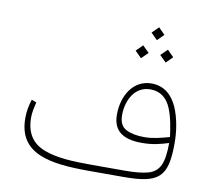

<svg xmlns="http://www.w3.org/2000/svg" viewBox="-80 -813 996 904"><g transform="rotate(10 418.5 -361.5)"><path d="M578.6 -692.4 609.4 -661.6 640.1 -692.4 609.4 -723.1ZM637.2 -595.7 668.5 -564.9 699.2 -595.7 668.5 -626.5ZM519.5 -595.7 550.3 -564.9 581.5 -595.7 550.3 -626.5ZM750.5 -194.8C750.5 -146.5 745.1 -110.8 734.4 -87.4C723.1 -64 704.6 -48.8 678.7 -41.5C652.3 -34.2 616.2 -30.3 570.3 -30.3H402.3C318.8 -30.3 241.7 -34.2 183.6 -56.2C125 -77.6 89.4 -121.1 89.4 -201.2C89.4 -225.1 95.2 -249.5 101.1 -274.4L78.1 -283.2C67.9 -252.9 63 -222.7 63 -192.9C63 -21.5 214.8 0 402.3 0H564.5C736.8 0 775.9 -35.2 775.9 -198.7C775.9 -252 767.1 -314.9 744.1 -367.7C720.7 -419.9 681.6 -456.5 620.6 -456.5C533.7 -456.5 484.9 -375 484.9 -284.2C484.9 -205.6 533.7 -172.9 623 -172.9C675.3 -172.9 710.9 -182.6 750.5 -194.8ZM629.4 -201.7C595.7 -201.7 566.9 -207 543.9 -218.3C521 -229.5 509.3 -252 509.3 -285.6C509.3 -357.4 545.9 -428.2 620.1 -428.2C670.9 -428.2 701.2 -399.4 718.8 -357.4C736.3 -315.4 743.7 -265.6 749.5 -223.1C711.9 -212.9 672.4 -201.7 629.4 -201.7Z"/></g></svg>

Font: Vazirmatn Thin
Style: Regular
Weight: 100
Designer: Saber Rastikerdar
Foundry: Saber Rastikerdar
Version: Version 33.003